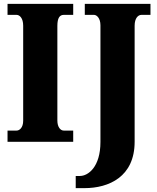

<svg xmlns="http://www.w3.org/2000/svg" viewBox="-20 -734 813 994"><path d="M19 0H359V-58H310C293 -58 277 -76 277 -110V-600C277 -641 289 -657 310 -657H359V-714H19V-657H66C81 -657 100 -641 100 -601V-109C100 -73 81 -58 66 -58H19ZM372 240H417C544 240 677 181 677 0V-601C677 -641 696 -657 712 -657H759V-714H419V-657H467C480 -657 500 -641 500 -603V1C500 131 436 177 394 177H372Z"/></svg>

Font: Noto Serif Sinhala Condensed Black
Style: Regular
Weight: 900
Width: 3
Designer: Jelle Bosma - Monotype Design Team
Foundry: Monotype Imaging Inc.
Version: Version 2.007